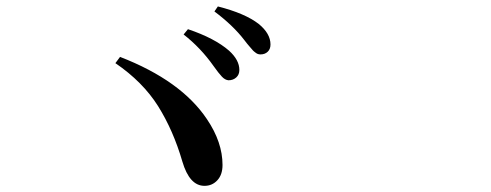

<svg xmlns="http://www.w3.org/2000/svg" viewBox="-20 -738 1540 602"><path d="M696.3 -486.3Q685.5 -487.3 675.8 -497.6Q666 -507.8 649.4 -531.2Q609.4 -587.9 555.7 -629.9L569.3 -646.5Q653.3 -618.2 698.2 -579.1Q730.5 -549.8 730.5 -518.6Q730.5 -503.9 720.7 -495.1Q710.9 -486.3 696.3 -486.3ZM796.9 -567.4Q793 -567.4 789.6 -568.4Q786.1 -569.3 782.7 -571.8Q779.3 -574.2 776.4 -576.7Q773.4 -579.1 769.5 -584Q765.6 -588.9 762.7 -591.8Q759.8 -594.7 754.4 -601.6Q749 -608.4 746.1 -612.3Q710.9 -658.2 652.3 -702.1L663.1 -717.8Q748 -696.3 791 -663.1Q828.1 -632.8 828.1 -598.6Q828.1 -584 819.3 -575.7Q810.5 -567.4 796.9 -567.4ZM341.8 -540 356.4 -559.6Q547.9 -485.4 628.9 -364.3Q677.7 -292 677.7 -220.7Q677.7 -190.4 661.6 -172.9Q645.5 -155.3 621.1 -155.3Q574.2 -155.3 551.8 -231.4Q523.4 -329.1 475.6 -405.3Q427.7 -481.4 341.8 -540Z"/></svg>

Font: Bpmf Zihi Serif SemiBold
Style: SemiBold
Weight: 600
Foundry: But Ko
Version: Version 1.320